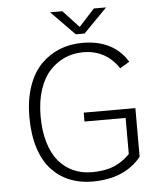

<svg xmlns="http://www.w3.org/2000/svg" viewBox="-59 -929 828 990"><g transform="rotate(-5 355.0 -434.0)"><path d="M527.5 -877.5 405 -753H359.5L237.5 -877.5H301L383 -789L464 -877.5ZM632.5 -347V-95Q546 11 380 11Q315 11 261.8 -10.8Q208.5 -32.5 168.5 -75.5Q128.5 -118.5 106.2 -188Q84 -257.5 84 -348Q84 -438 108.2 -507.8Q132.5 -577.5 174.8 -620Q217 -662.5 271.2 -684.2Q325.5 -706 389 -706Q550 -706 622 -588L572.5 -558.5Q506.5 -657.5 389 -657.5Q338 -657.5 293.8 -638Q249.5 -618.5 215.2 -581.2Q181 -544 161.5 -484Q142 -424 142 -348Q142 -271.5 159.8 -211.8Q177.5 -152 209.5 -114.2Q241.5 -76.5 284.8 -57Q328 -37.5 380 -37.5Q420 -37.5 453 -44.2Q486 -51 509.8 -63.5Q533.5 -76 548 -87.2Q562.5 -98.5 578 -114V-301H365V-347Z"/></g></svg>

Font: League Mono UltraLight
Style: Regular
Weight: 200
Width: 6
Designer: Tyler Finck
Foundry: The League of Moveable Type / Tyler Finck
Version: Version 2.210